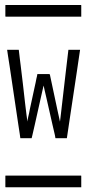

<svg xmlns="http://www.w3.org/2000/svg" viewBox="-20 -725 353 788"><path d="M2.4 -704.6Q2.4 -704.6 8.3 -704.6H23.4H80.1H241.7H291H306.2Q306.2 -704.6 313 -704.6Q313.5 -704.1 313.5 -702.1V-693.8V-666V-659.2Q313.5 -659.2 313.5 -656.7Q313.5 -656.7 308.1 -656.7H293.9H237.8H75.2H24.9H9.8Q9.8 -656.7 2.9 -656.7Q2 -657.2 2 -659.2V-667V-695.3V-702.1Q2 -704.1 2.4 -704.6ZM9.3 -520.5H57.1Q58.1 -507.8 61.3 -484.6Q64.5 -461.4 64.9 -456.1Q67.9 -430.7 74 -380.4Q80.1 -330.1 82.5 -305.2Q83.5 -296.4 85.7 -278.8Q87.9 -261.2 88.9 -252.4Q89.4 -249.5 90.1 -244.1Q90.8 -238.8 91.3 -234.4Q91.8 -230 91.8 -226.1Q92.3 -230.5 95.7 -244.6Q97.2 -250 99.4 -260.7Q101.6 -271.5 102.5 -276.9Q114.7 -332 122.6 -369.6Q124 -375 126.2 -386Q128.4 -397 129.4 -402.3Q132.3 -413.1 133.3 -420.9H170.9H180.7L184.1 -420.4L185.1 -417.5L187 -408.2L194.8 -371.6L215.8 -272.9L223.1 -239.7L226.1 -225.6L227.5 -236.3L230 -257.3L237.8 -324.7L249 -421.4L260.7 -520.5H308.6L307.1 -510.3L304.2 -490.7Q302.7 -481 300 -462.2Q297.4 -443.4 295.9 -434.1L268.1 -249.5Q266.6 -238.8 263.4 -218Q260.3 -197.3 258.8 -187L254.4 -157.7H220.2H211.4H208Q207 -158.2 207 -161.1Q206.5 -162.6 206.1 -166Q205.6 -169.4 205.1 -171.4Q202.6 -181.6 195.8 -211.4L170.9 -321.3Q166 -343.8 163.1 -355Q159.7 -369.1 159.2 -373H158.7L154.8 -356L146.5 -319.3L122.6 -212.4L113.3 -171.9L110.8 -161.6L109.9 -157.7H106.4H97.7H63.5L61 -175.8L55.2 -213.4L38.1 -328.6L19.5 -453.6L12.7 -497.1ZM2.4 -4.4H8.3H23.4H80.1H241.7H291H306.2H313Q313.5 -3.9 313.5 -2V5.9V34.2V41V43.5Q313.5 43.5 308.1 43.5H293.9H237.8H75.2H24.9H9.8Q9.8 43.5 2.9 43.5Q2 43 2 41V33.2V4.9V-2Q2 -3.9 2.4 -4.4Z"/></svg>

Font: ERD_A
Style: Medium
Weight: 500
Version: Version 001.000